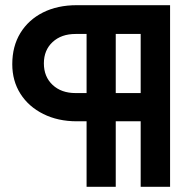

<svg xmlns="http://www.w3.org/2000/svg" viewBox="-20 -720 740 740"><path d="M313.7 0V-252.5H276.2Q203.3 -252.5 146.9 -280.7Q90.4 -308.8 58.8 -358.5Q27.3 -408.2 27.3 -472.5Q27.3 -541.7 58.5 -592.7Q89.7 -643.7 145.6 -671.9Q201.6 -700 275.9 -700H635.5V0H522.2V-252.5H426.1V0ZM426.1 -361.3H522.2V-589.1H426.1ZM271.2 -361.3H313.7V-589.1H271.2Q216.3 -589.1 182.7 -557.9Q149.1 -526.8 149.1 -475.7Q149.1 -424.3 182.7 -392.8Q216.3 -361.3 271.2 -361.3Z"/></svg>

Font: Red Hat Display
Style: Regular
Weight: 300
Designer: Pentagram, MCKL
Foundry: Pentagram, MCKL
Version: Version 1.023